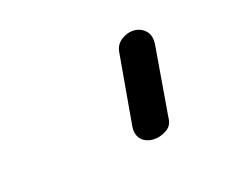

<svg xmlns="http://www.w3.org/2000/svg" viewBox="-48 -839 372 313"><g transform="rotate(-20 138.0 -683.0)"><path d="M176 -594Q168 -594 161 -597.5Q154 -601 150.5 -608.5Q147 -616 149 -627L170 -746Q172 -759 182 -765.5Q192 -772 202 -772Q215 -772 223.5 -763Q232 -754 229 -737L209 -619Q208 -606 197.5 -600Q187 -594 176 -594Z"/></g></svg>

Font: Edu QLD Beginner
Style: Regular
Weight: 400
Designer: Tina and Corey Anderson
Foundry: Google for Education
Version: Version 1.003